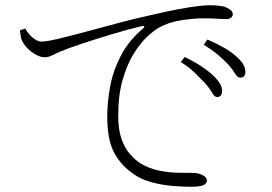

<svg xmlns="http://www.w3.org/2000/svg" viewBox="-20 -716 1040 734"><path d="M764 -398Q747 -416 725 -437.5Q703 -459 671 -479L686 -498Q722 -481 749 -463Q776 -445 793 -429Q812 -411 820.5 -397Q829 -383 829 -368Q829 -357 824 -351Q819 -345 810 -345Q800 -345 790.5 -362Q781 -379 764 -398ZM852 -470Q833 -490 812 -507.5Q791 -525 759 -545L773 -565Q809 -549 836.5 -533.5Q864 -518 880 -503Q900 -486 909 -471.5Q918 -457 918 -441Q918 -430 913 -424.5Q908 -419 899 -419Q888 -419 878.5 -435Q869 -451 852 -470ZM77 -607 56 -600Q58 -589 59 -579.5Q60 -570 64 -561Q69 -550 78 -539Q87 -528 99.5 -518.5Q112 -509 125.5 -503Q139 -497 151 -497Q165 -497 179.5 -504.5Q194 -512 208 -518Q239 -531 291.5 -548.5Q344 -566 405.5 -584.5Q467 -603 521 -616Q530 -618 531.5 -615Q533 -612 528 -608Q472 -561 442 -503Q412 -445 401 -385Q390 -325 390 -271Q390 -190 411.5 -142.5Q433 -95 478 -60Q513 -32 557 -20Q601 -8 642 -5Q683 -2 708 -2Q731 -2 744.5 -4.5Q758 -7 764.5 -12.5Q771 -18 771 -25Q771 -35 762.5 -41.5Q754 -48 742.5 -51.5Q731 -55 721 -55Q699 -55 663.5 -55.5Q628 -56 589.5 -63.5Q551 -71 516 -92Q495 -106 476 -128Q457 -150 444.5 -185Q432 -220 432 -273Q432 -353 449 -411.5Q466 -470 491 -510.5Q516 -551 542.5 -575.5Q569 -600 587 -610Q624 -631 672.5 -638.5Q721 -646 758 -646Q789 -646 810 -644.5Q831 -643 844 -643Q857 -643 863.5 -648.5Q870 -654 870 -661Q870 -668 865.5 -674Q861 -680 846 -687Q837 -692 818.5 -694Q800 -696 781 -696Q764 -696 735 -692.5Q706 -689 663 -681Q620 -673 560 -659Q500 -646 434 -628.5Q368 -611 307.5 -594.5Q247 -578 202 -567.5Q157 -557 139 -557Q123 -557 104.5 -572.5Q86 -588 77 -607Z"/></svg>

Font: Noto Serif HK
Style: Regular
Weight: 200
Designer: Ryoko NISHIZUKA 西塚涼子 (kana & ideographs); Frank Grießhammer (Latin, Greek & Cyrillic); Wenlong ZHANG 张文龙 (bopomofo); San
Foundry: Adobe
Version: Version 2.001;hotconv 1.1.0;makeotfexe 2.6.0